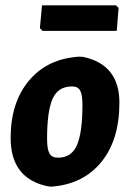

<svg xmlns="http://www.w3.org/2000/svg" viewBox="-20 -691 489 722"><path d="M416 -671 426 -661 419 -575H140L130 -585L138 -671ZM279 -478 293 -477Q429 -448 429 -305Q429 -164 360 -80.5Q291 3 171 11L157 9Q20 -21 20 -172Q20 -306 89.5 -388.5Q159 -471 279 -478ZM251 -366Q198 -366 177.5 -319Q157 -272 157 -169Q157 -130 166 -114Q175 -98 198 -98Q249 -98 269.5 -145.5Q290 -193 290 -296Q290 -335 281.5 -350.5Q273 -366 251 -366Z"/></svg>

Font: Alegreya Sans SC ExtraBold
Style: Italic
Weight: 800
Italic angle: -7°
Designer: Juan Pablo del Peral
Foundry: Huerta Tipografica
Version: Version 2.007